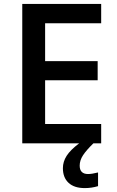

<svg xmlns="http://www.w3.org/2000/svg" viewBox="-20 -734 598 983"><path d="M211 -615V-421H480V-323H211V-99H498V0H458Q422 35 405 61Q388 87 388 114Q388 157 431 157Q450 157 482 149V219Q449 229 414 229Q360 229 331 202Q302 175 302 127Q302 94 321 64Q340 34 385 0H94V-714H498V-615Z"/></svg>

Font: OpenSansMMV
Style: Semibold
Weight: 600
Designer: Steve Matteson
Foundry: Ascender Corporation
Version: Version 6.000